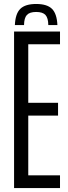

<svg xmlns="http://www.w3.org/2000/svg" viewBox="-20 -961 349 981"><path d="M51.9 0V-800H286.6V-734.8H124.4V-435.6H276.6V-370.4H124.4V-65.2H286.6V0ZM164.8 -940.7Q220.6 -940.7 245.6 -915.8Q270.7 -890.9 273.3 -832.8H226.8Q226.4 -869.1 212.3 -884.5Q198.2 -899.9 164.8 -899.9Q131.4 -899.9 117.3 -884.5Q103.2 -869.1 102.8 -832.8H56Q58.5 -890.9 83.7 -915.8Q109 -940.7 164.8 -940.7Z"/></svg>

Font: Big Shoulders Thin
Style: Regular
Weight: 100
Designer: Patric King
Foundry: XO Type Co
Version: Version 2.002